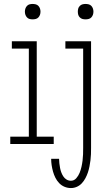

<svg xmlns="http://www.w3.org/2000/svg" viewBox="-20 -729 540 972"><path d="M145 -631Q137 -631 129.5 -633Q122 -635 116.5 -641Q111 -647 108.5 -654.5Q106 -662 106 -670Q106 -678 108.5 -685.5Q111 -693 116.5 -699Q122 -705 129.5 -707Q137 -709 145 -709Q153 -709 161 -707Q169 -705 174.5 -699Q180 -693 182.5 -685.5Q185 -678 185 -670Q185 -662 182.5 -654.5Q180 -647 174.5 -641Q169 -635 161 -633Q153 -631 145 -631ZM32 0V-37H126V-483H40V-520H166V-37H252V0ZM413 -631Q405 -631 397.5 -633Q390 -635 384 -641Q378 -647 376 -654.5Q374 -662 374 -670Q374 -678 376 -685.5Q378 -693 384 -699Q390 -705 397.5 -707Q405 -709 413 -709Q421 -709 429 -707Q437 -705 442.5 -699Q448 -693 450.5 -685.5Q453 -678 453 -670Q453 -662 450.5 -654.5Q448 -647 442.5 -641Q437 -635 429 -633Q421 -631 413 -631ZM339 223Q322 223 306.5 216.5Q291 210 279.5 198Q268 186 260.5 171Q253 156 248.5 140Q244 124 241.5 107.5Q239 91 239 75H279Q279 86 280.5 98Q282 110 284 121Q286 132 290 143Q294 154 300.5 164Q307 174 317 180Q327 186 339 186Q355 186 366 173.5Q377 161 383 146Q389 131 392.5 115.5Q396 100 398 84Q400 68 400.5 52Q401 36 401 20V-483H311V-520H441V20Q441 36 440.5 51.5Q440 67 438 82.5Q436 98 433 113.5Q430 129 425 144Q420 159 412.5 173Q405 187 394.5 198.5Q384 210 369.5 216.5Q355 223 339 223Z"/></svg>

Font: Iosevka Term Curly Extralight
Style: Regular
Weight: 200
Designer: Belleve Invis
Foundry: Belleve Invis
Version: Version 32.3.0